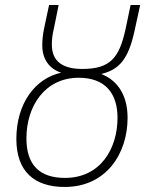

<svg xmlns="http://www.w3.org/2000/svg" viewBox="-20 -734 594 763"><path d="M237 9C401 9 487 -122 487 -266C487 -369 435 -420 382 -440C455 -457 491 -501 515 -613L537 -714H499L478 -614C453 -504 418 -460 307 -460C229 -460 186 -490 186 -557C186 -575 188 -596 194 -620L213 -714H175L155 -620C150 -596 148 -574 148 -554C148 -498 176 -461 223 -445C120 -423 45 -323 45 -182C45 -53 116 9 237 9ZM238 -27C136 -27 85 -80 85 -184C85 -312 158 -425 293 -425C398 -425 447 -363 447 -266C447 -144 380 -27 238 -27Z"/></svg>

Font: Noto Sans SemiCondensed ExtraLight
Style: Italic
Weight: 200
Width: 4
Italic angle: -12°
Designer: Monotype Design Team
Foundry: Monotype Imaging Inc.
Version: Version 2.013